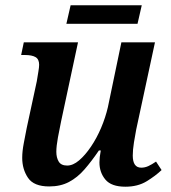

<svg xmlns="http://www.w3.org/2000/svg" viewBox="-20 -696 645 726"><path d="M454 10Q401 10 378.5 -17Q356 -44 356 -82Q356 -100 361 -127H354Q326 -86 299.5 -55.5Q273 -25 241 -8Q209 9 166 9Q108 9 86 -23.5Q64 -56 64 -99Q64 -124 70 -155Q76 -186 81 -212L119 -388Q122 -407 125 -424.5Q128 -442 128 -451Q128 -472 114.5 -480Q101 -488 74 -488H60L70 -536H275L211 -237Q205 -209 199 -176Q193 -143 193 -122Q193 -100 202 -85Q211 -70 234 -70Q256 -70 279 -89.5Q302 -109 324 -141.5Q346 -174 362.5 -213Q379 -252 388 -291L439 -536H566L495 -206Q491 -186 486.5 -157.5Q482 -129 482 -108Q482 -62 514 -62Q528 -62 541 -68Q554 -74 570 -85L591 -53Q568 -31 534.5 -10.5Q501 10 454 10ZM231 -606 247 -676H516L500 -606Z"/></svg>

Font: Noto Serif SemiCondensed SemiBold
Style: Italic
Weight: 600
Width: 4
Italic angle: -12°
Designer: Monotype Design Team
Foundry: Monotype Imaging Inc.
Version: Version 2.014; ttfautohint (v1.8.4.7-5d5b)